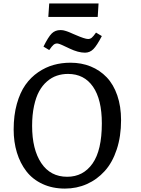

<svg xmlns="http://www.w3.org/2000/svg" viewBox="-20 -1078 817 1112"><path d="M265.1 -1058.1H550.8L545.9 -980H259.8ZM472.2 -772.9Q433.1 -772.9 382.8 -796.9Q377.9 -799.3 369.6 -803.2Q361.3 -807.1 356.4 -809.3Q351.6 -811.5 345 -814.7Q338.4 -817.9 334 -819.6Q329.6 -821.3 325 -823Q320.3 -824.7 316.9 -825.4Q313.5 -826.2 311 -826.2Q299.3 -826.2 290.3 -818.8Q281.2 -811.5 265.1 -788.1L231.9 -808.1Q259.8 -864.7 279.8 -884.3Q299.8 -903.8 330.1 -903.8Q334.5 -903.8 339.4 -903.3Q344.2 -902.8 348.1 -902.1Q352.1 -901.4 358.2 -899.4Q364.3 -897.5 367.7 -896.5Q371.1 -895.5 378.9 -892.3Q386.7 -889.2 389.9 -887.7Q393.1 -886.2 403.1 -881.8Q413.1 -877.4 417 -876Q471.7 -852.1 490.2 -852.1Q502.4 -852.1 511.7 -859.9Q521 -867.7 536.1 -889.2L569.8 -869.1Q541.5 -814.5 521 -793.7Q500.5 -772.9 472.2 -772.9ZM59.1 -328.1Q59.1 -410.2 77.6 -476.3Q96.2 -542.5 127.2 -586.4Q158.2 -630.4 201.2 -659.7Q244.1 -689 290.5 -701.9Q336.9 -714.8 388.2 -714.8Q452.1 -714.8 505.4 -693.1Q558.6 -671.4 597.9 -630.4Q637.2 -589.4 659.2 -525.6Q681.2 -461.9 681.2 -381.8Q681.2 -288.1 656 -212.2Q630.9 -136.2 586.4 -87.2Q542 -38.1 483.2 -12Q424.3 14.2 356 14.2Q283.7 14.2 226.3 -12.5Q168.9 -39.1 132.8 -85.9Q96.7 -132.8 77.9 -194.3Q59.1 -255.9 59.1 -328.1ZM166 -349.1Q166 -212.9 219 -133.5Q272 -54.2 369.1 -54.2Q461.9 -54.2 515.9 -130.9Q569.8 -207.5 569.8 -363.8Q569.8 -502 518.6 -575.9Q467.3 -649.9 374 -649.9Q339.4 -649.9 309.1 -639.6Q278.8 -629.4 252.2 -606.4Q225.6 -583.5 206.8 -549.3Q188 -515.1 177 -463.9Q166 -412.6 166 -349.1Z"/></svg>

Font: Literata Book Medium
Style: Italic
Weight: 500
Italic angle: -3°
Designer: Latin by Veronika Burian and Jose Scaglione. Greek by Irene Vlachou. Cyrillic by Vera Evstafieva
Foundry: TypeTogether
Version: Version 1.003;PS 001.003;hotconv 1.0.88;makeotf.lib2.5.64775